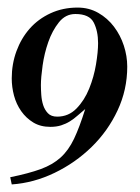

<svg xmlns="http://www.w3.org/2000/svg" viewBox="-20 -379 371 507"><path d="M185 -359Q215 -359 239.5 -345Q264 -331 281 -308.5Q298 -286 307 -258.5Q316 -231 316 -203Q316 -142 290.5 -87.5Q265 -33 222 9Q179 51 124 77.5Q69 104 11 108L7 89Q56 79 87.5 67.5Q119 56 140 37Q161 18 175.5 -12.5Q190 -43 205 -91Q194 -82 184.5 -73.5Q175 -65 164.5 -58.5Q154 -52 141.5 -48Q129 -44 113 -44Q87 -44 68 -55.5Q49 -67 36 -85.5Q23 -104 17 -126.5Q11 -149 11 -172Q11 -210 23.5 -244Q36 -278 58.5 -303.5Q81 -329 113.5 -344Q146 -359 185 -359ZM88 -154Q88 -143 89 -128.5Q90 -114 94 -101.5Q98 -89 106.5 -80Q115 -71 131 -71Q161 -71 182 -92.5Q203 -114 215.5 -145Q228 -176 233.5 -209Q239 -242 239 -265Q239 -297 227.5 -319.5Q216 -342 179 -342Q153 -342 135.5 -320Q118 -298 107.5 -268Q97 -238 92.5 -206Q88 -174 88 -154Z"/></svg>

Font: Lucien Schoenschriftv CAT
Style: Regular
Weight: 400
Designer: Lucian Bernhard 1928
Foundry: CAT-Fonts Peter Wiegel
Version: Version 1.000